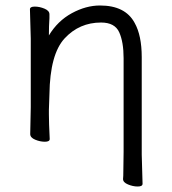

<svg xmlns="http://www.w3.org/2000/svg" viewBox="-20 -505 628 699"><path d="M499 164Q499 174 481.5 174Q464 174 446 166.5Q428 159 428 147V146Q429 138 429 119L430 48V-293Q430 -352 414 -387.5Q398 -423 348 -423Q269 -423 215.5 -365.5Q162 -308 160 -162Q159 -129 158 -105V-89Q158 -59 161 1Q161 11 143.5 11Q126 11 108 3.5Q90 -4 90 -17L92 -115V-364L89 -471Q89 -481 106.5 -481Q124 -481 142 -473.5Q160 -466 160 -453V-439Q158 -411 158 -376Q190 -429 241.5 -457Q293 -485 344 -485Q436 -485 470 -422Q496 -376 496 -297V58Z"/></svg>

Font: LXGW WenKai TC
Style: Regular
Weight: 400
Designer: LXGW / Fontworks Inc.
Foundry: LXGW / Fontworks Inc.
Version: Version 1.330